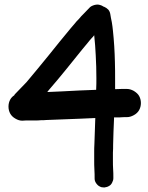

<svg xmlns="http://www.w3.org/2000/svg" viewBox="-20 -779 658 851"><path d="M406.2 33.2C411.1 40 416 44.9 422.9 47.9C427.7 50.8 433.6 51.8 440.4 51.8H443.4C451.2 50.8 458 48.8 463.9 44.9C469.7 42 474.6 36.1 477.5 29.3C480.5 23.4 482.4 17.6 482.4 10.7V7.8C482.4 -4.9 482.4 -16.6 481.4 -29.3C480.5 -42 480.5 -53.7 480.5 -66.4V-102.5C481.4 -114.3 481.4 -126 481.4 -137.7C482.4 -175.8 483.4 -213.9 485.4 -252V-258.8H511.7C522.5 -259.8 532.2 -259.8 542 -259.8C552.7 -259.8 562.5 -262.7 573.2 -268.6C584 -274.4 591.8 -282.2 596.7 -291C601.6 -299.8 604.5 -310.5 604.5 -322.3C604.5 -334 601.6 -344.7 596.7 -353.5C591.8 -362.3 584 -369.1 573.2 -376C562.5 -381.8 552.7 -384.8 542 -384.8C525.4 -384.8 507.8 -384.8 490.2 -383.8V-423.8C490.2 -451.2 490.2 -478.5 489.3 -504.9C488.3 -550.8 485.4 -597.7 480.5 -643.6C479.5 -656.2 477.5 -668 475.6 -680.7C472.7 -693.4 470.7 -705.1 468.8 -716.8C467.8 -723.6 464.8 -730.5 460 -736.3C454.1 -742.2 448.2 -746.1 441.4 -749C440.4 -749 439.5 -749 438.5 -750C433.6 -752.9 428.7 -755.9 423.8 -756.8C419.9 -757.8 416 -758.8 412.1 -758.8C407.2 -758.8 403.3 -757.8 398.4 -756.8C388.7 -753.9 380.9 -750 376 -744.1C368.2 -736.3 360.4 -728.5 352.5 -719.7C343.8 -710.9 335.9 -703.1 329.1 -694.3C322.3 -687.5 316.4 -681.6 311.5 -674.8L293.9 -654.3C277.3 -634.8 260.7 -614.3 244.1 -593.8L195.3 -533.2C178.7 -512.7 163.1 -493.2 146.5 -473.6L97.7 -415C88.9 -406.2 81.1 -398.4 73.2 -389.6C64.5 -380.9 56.6 -373 48.8 -364.3C45.9 -361.3 43.9 -359.4 43 -356.4C35.2 -351.6 29.3 -344.7 25.4 -337.9C20.5 -329.1 17.6 -318.4 17.6 -306.6C17.6 -294.9 20.5 -284.2 25.4 -275.4C30.3 -266.6 38.1 -258.8 48.8 -252.9C58.6 -247.1 68.4 -244.1 79.1 -244.1C88.9 -245.1 98.6 -245.1 108.4 -245.1H136.7C145.5 -245.1 153.3 -245.1 161.1 -246.1C168.9 -246.1 176.8 -246.1 185.5 -247.1C210 -248 235.4 -249 260.7 -250C285.2 -251 310.5 -252 335.9 -252.9C358.4 -253.9 379.9 -254.9 402.3 -255.9V-253.9L398.4 -140.6C397.5 -127.9 397.5 -116.2 397.5 -104.5V-67.4C397.5 -54.7 397.5 -41 398.4 -27.3C399.4 -13.7 399.4 0 399.4 12.7C399.4 19.5 401.4 26.4 406.2 33.2ZM330.1 -377.9C305.7 -377 280.3 -375 254.9 -374C232.4 -373 210.9 -372.1 189.5 -371.1C192.4 -374 194.3 -377.9 197.3 -380.9C222.7 -410.2 248 -440.4 272.5 -470.7L321.3 -531.2C337.9 -551.8 353.5 -571.3 370.1 -590.8C375 -597.7 380.9 -603.5 386.7 -610.4C390.6 -614.3 394.5 -618.2 397.5 -623C400.4 -592.8 403.3 -563.5 404.3 -534.2C406.2 -501 407.2 -466.8 407.2 -432.6C407.2 -416 407.2 -398.4 406.2 -380.9L330.1 -377.9Z"/></svg>

Font: Citrustime FakeCyr
Style: Regular
Weight: 400
Version: Version 1.1